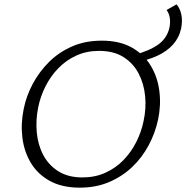

<svg xmlns="http://www.w3.org/2000/svg" viewBox="-20 -854 857 883"><path d="M347 9Q266 9 210 -21.5Q154 -52 122.5 -104Q91 -156 83 -220.5Q75 -285 89 -353Q101 -413 131 -469Q161 -525 206 -569.5Q251 -614 311.5 -640.5Q372 -667 448 -667Q530 -667 586 -635.5Q642 -604 673.5 -551.5Q705 -499 713 -434.5Q721 -370 707 -304Q694 -243 664 -186.5Q634 -130 588.5 -86.5Q543 -43 482.5 -17Q422 9 347 9ZM359 -38Q417 -38 464.5 -59.5Q512 -81 547.5 -117.5Q583 -154 606.5 -200.5Q630 -247 640 -296Q653 -354 647.5 -411.5Q642 -469 617.5 -516Q593 -563 548 -591.5Q503 -620 436 -620Q378 -620 331 -598.5Q284 -577 248.5 -540.5Q213 -504 189.5 -457.5Q166 -411 156 -362Q144 -304 149 -246.5Q154 -189 178.5 -142Q203 -95 248 -66.5Q293 -38 359 -38ZM600 -566 590 -599Q667 -620 707.5 -649Q748 -678 759 -726Q764 -750 761 -771Q758 -792 746 -808L792 -834Q808 -815 814 -787Q820 -759 813 -723Q804 -681 776 -649.5Q748 -618 703.5 -597.5Q659 -577 600 -566Z"/></svg>

Font: Ysabeau Office Light
Style: Italic
Weight: 300
Italic angle: -12°
Designer: Christian Thalmann (Catharsis Fonts)
Version: Version 2.001;gftools[0.9.30]; featfreeze: tnum,lnum,ss02